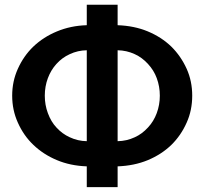

<svg xmlns="http://www.w3.org/2000/svg" viewBox="-20 -773 844 793"><path d="M465.8 -565.4V-189.9Q502.9 -190.4 536.6 -206.1Q566.9 -219.7 591.3 -246.6Q614.7 -271.5 627.4 -305.7Q640.1 -339.8 640.1 -377.9Q640.1 -416 627.4 -450.2Q615.7 -482.4 591.3 -508.8Q566.9 -535.6 536.6 -549.3Q502.9 -564.9 465.8 -565.4ZM338.4 -189.9V-565.4Q301.3 -564.9 268.1 -549.3Q236.8 -535.2 212.9 -508.8Q190.4 -483.9 177.7 -450.2Q165 -416 165 -377.9Q165 -339.8 177.7 -305.7Q190.9 -270 212.9 -246.6Q236.8 -220.2 268.1 -206.1Q301.3 -190.4 338.4 -189.9ZM465.8 -753.4V-668.9Q534.2 -666.5 589.8 -643.6Q646.5 -620.1 687.5 -580.6Q727.1 -541.5 751 -488.8Q773.9 -438 773.9 -377.9Q773.9 -317.4 751 -266.6Q727.5 -213.4 687.5 -174.3Q646.5 -134.8 589.8 -111.3Q534.2 -88.4 465.8 -85.9V0H338.4V-85.9Q270 -88.4 214.8 -111.8Q158.7 -135.3 117.7 -174.8Q77.6 -212.9 53.7 -266.6Q30.3 -318.4 30.3 -377.9Q30.3 -437 53.7 -488.8Q77.6 -542 117.7 -580.6Q159.2 -620.1 214.8 -643.1Q272 -667 338.4 -668.9V-753.4Z"/></svg>

Font: Lato-SemiBold
Style: Bold
Weight: 500
Designer: Lukasz Dziedzic with Adam Twardoch and Botio Nikoltchev
Foundry: tyPoland Lukasz Dziedzic
Version: ""